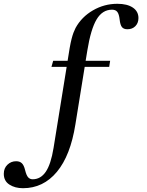

<svg xmlns="http://www.w3.org/2000/svg" viewBox="-78 -800 773 1011"><path d="M202 -480 193 -448H273L204 -21C194.7 36.3 181 78.2 163 104.5C145 130.8 122 144 94 144C84.7 144 76.8 140.7 70.5 134C64.2 127.3 58.7 114.3 54 95C50 78.3 44.3 66.5 37 59.5C29.7 52.5 19.7 49 7 49C-11 49 -26.3 55.2 -39 67.5C-51.7 79.8 -58 95.7 -58 115C-58 140.3 -48.2 159.3 -28.5 172C-8.8 184.7 15 191 43 191C114.3 191 173.8 162.3 221.5 105C269.2 47.7 301.7 -35.7 319 -145L368 -448H497L502 -480H373L382 -535C394 -609 410.2 -663.2 430.5 -697.5C450.8 -731.8 478 -749 512 -749C524.7 -749 534 -745 540 -737C546 -729 550 -715.7 552 -697C554 -678.3 558 -665.2 564 -657.5C570 -649.8 579.7 -646 593 -646C610.3 -646 624.3 -651.5 635 -662.5C645.7 -673.5 651 -687.7 651 -705C651 -728.3 641.2 -746.7 621.5 -760C601.8 -773.3 574.7 -780 540 -780C494 -780 451.2 -768.5 411.5 -745.5C371.8 -722.5 341.3 -691.7 320 -653C316 -645 312.3 -636.7 309 -628C305.7 -619.3 302.3 -608.5 299 -595.5C295.7 -582.5 292.3 -566.7 289 -548C285.7 -529.3 282 -506.7 278 -480Z"/></svg>

Font: Libre Caslon Text
Style: Regular
Weight: 400
Designer: Pablo Impallari, Rodrigo Fuenzalida
Foundry: Pablo Impallari, Rodrigo Fuenzalida
Version: Version 1.000; ttfautohint (v0.93) -l 8 -r 50 -G 200 -x 14 -